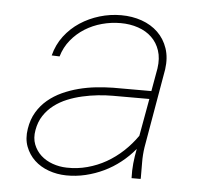

<svg xmlns="http://www.w3.org/2000/svg" viewBox="-44 -584 676 640"><g transform="rotate(5 293.5 -264.0)"><path d="M418 0Q417 -25.4 419.4 -49.6Q421.9 -73.7 426.8 -98.6Q405.8 -73.2 380.1 -53Q354.5 -32.7 325.4 -18.8Q296.4 -4.9 264.6 2.7Q232.9 10.3 199.7 9.8Q168.9 9.3 141.1 -0.7Q113.3 -10.7 93.5 -29.3Q73.7 -47.9 63.7 -74.2Q53.7 -100.6 59.1 -133.8Q64 -165.5 78.4 -189.7Q92.8 -213.9 114 -231.7Q135.3 -249.5 161.4 -261.5Q187.5 -273.4 215.8 -280.8Q244.1 -288.1 273.4 -291.3Q302.7 -294.4 330.1 -294.9H458.5L472.2 -372.1Q477.1 -405.8 468.5 -431.6Q460 -457.5 441.4 -475.3Q422.9 -493.2 395.8 -502.4Q368.7 -511.7 336.9 -511.7Q305.2 -511.7 274.7 -503.4Q244.1 -495.1 218 -478.8Q191.9 -462.4 172.4 -438.5Q152.8 -414.6 143.6 -383.3L117.2 -384.3Q126.5 -420.9 148.2 -449.5Q169.9 -478 199.7 -497.6Q229.5 -517.1 264.6 -527.6Q299.8 -538.1 336.4 -538.1Q373.5 -538.1 405.5 -526.9Q437.5 -515.6 460 -493.9Q482.4 -472.2 492.9 -441.2Q503.4 -410.2 498 -371.1L452.1 -106.4Q448.2 -80.6 448.5 -55.4Q448.7 -30.3 448.7 -4.4L448.2 0ZM199.2 -16.1Q234.9 -15.1 268.3 -24.2Q301.8 -33.2 331.3 -50Q360.8 -66.9 386.2 -90.6Q411.6 -114.3 431.6 -143.1L454.1 -268.1H331.5Q308.1 -268.1 282.2 -265.4Q256.3 -262.7 230.5 -256.8Q204.6 -251 180.7 -241.2Q156.7 -231.4 137 -216.3Q117.2 -201.2 103.5 -180.4Q89.8 -159.7 85 -131.8Q80.1 -105 88.4 -83.7Q96.7 -62.5 113 -47.6Q129.4 -32.7 152.1 -24.7Q174.8 -16.6 199.2 -16.1Z"/></g></svg>

Font: TypoPRO Roboto Mono
Style: Italic
Weight: 250
Designer: Google
Version: Version 2.000986; 2015; ttfautohint (v1.3)